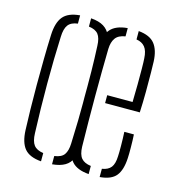

<svg xmlns="http://www.w3.org/2000/svg" viewBox="-94 -687 717 775"><g transform="rotate(15 264.0 -300.0)"><path d="M53.5 -101Q52 -138 51 -186.2Q50 -234.5 50 -288.2Q50 -342 50.8 -395.8Q51.5 -449.5 53.5 -498Q55.5 -550 76.5 -575.5Q97.5 -601 146.5 -605V-570.5Q118.5 -567 106.5 -551Q94.5 -535 93.5 -501Q91.5 -456 90.5 -406.2Q89.5 -356.5 89.5 -304.8Q89.5 -253 90.5 -200.8Q91.5 -148.5 93.5 -98Q94.5 -65 106.5 -49.2Q118.5 -33.5 146.5 -29.5V5Q97.5 1 76.5 -24.2Q55.5 -49.5 53.5 -101ZM192.5 5V-29.5Q222 -33.5 233.2 -49.5Q244.5 -65.5 245.5 -96Q247.5 -142 248.5 -192Q249.5 -242 249.5 -294.5Q249.5 -347 248.8 -399.8Q248 -452.5 245.5 -504Q244.5 -536.5 232.5 -551.8Q220.5 -567 192.5 -570.5V-605Q226 -602.5 245.8 -590.2Q265.5 -578 275 -555.5Q284.5 -533 285.5 -498Q287 -455.5 288 -406.5Q289 -357.5 289 -305.8Q289 -254 288.2 -202Q287.5 -150 285.5 -101Q284.5 -67 275 -44.2Q265.5 -21.5 245.5 -9.8Q225.5 2 192.5 5ZM251.5 -98Q250.5 -141 249.8 -190Q249 -239 249 -291.2Q249 -343.5 249.5 -396.8Q250 -450 251.5 -501Q253 -551.5 275 -576.2Q297 -601 345.5 -605V-570.5Q316.5 -566 304.5 -549.2Q292.5 -532.5 291.5 -504Q290.5 -458 290 -408Q289.5 -358 289.5 -305.8Q289.5 -253.5 290 -200.5Q290.5 -147.5 291.5 -95Q292.5 -62.5 305.2 -47.5Q318 -32.5 345.5 -29V5Q296 1 274.5 -23.5Q253 -48 251.5 -98ZM391.5 5V-29.5Q417 -33.5 428.8 -48.5Q440.5 -63.5 441.5 -95Q442.5 -110 442.2 -139.8Q442 -169.5 440.5 -197H480.5Q482 -174 482.2 -144Q482.5 -114 481.5 -98Q479 -48 459.2 -23.5Q439.5 1 391.5 5ZM335.5 -289V-322H441.5Q442.5 -357.5 442.8 -394.8Q443 -432 442.8 -461.8Q442.5 -491.5 441.5 -504Q440 -535.5 427.5 -551Q415 -566.5 391.5 -570V-605Q439 -600.5 459.2 -575Q479.5 -549.5 481.5 -502Q482 -491 482.5 -456.2Q483 -421.5 482.8 -376.2Q482.5 -331 480.5 -289Z"/></g></svg>

Font: Big Shoulders Stencil Text SC Thin
Style: Regular
Weight: 100
Designer: Patric King
Foundry: XO Type Co
Version: Version 2.001